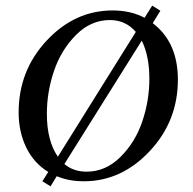

<svg xmlns="http://www.w3.org/2000/svg" viewBox="-20 -632 684 680"><path d="M159 28 130 10 151 -23Q100 -54 73 -109.5Q46 -165 46 -234Q46 -382 145.5 -488.5Q245 -595 379 -595Q443 -595 492 -569L519 -612L548 -594L521 -550Q610 -482 610 -350Q610 -203 510 -96.5Q410 10 277 10Q223 10 181 -8ZM482 -488 208 -51Q240 -24 287 -24Q354 -24 406.5 -76Q459 -128 484 -202Q509 -276 509 -353Q509 -434 482 -488ZM461 -519Q425 -561 369 -561Q302 -561 249.5 -508.5Q197 -456 171.5 -381.5Q146 -307 146 -229Q146 -133 185 -77Z"/></svg>

Font: Judson
Style: Italic
Weight: 400
Italic angle: -9.5°
Version: Version 20110429